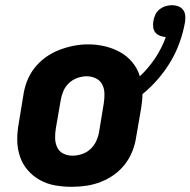

<svg xmlns="http://www.w3.org/2000/svg" viewBox="-20 -712 734 740"><path d="M256 8Q224 8 192.5 2.5Q161 -3 134 -18Q107 -33 87 -56Q67 -79 57 -108.5Q47 -138 46.5 -170.5Q46 -203 52 -235L70 -345Q74 -373 84.5 -400Q95 -427 113.5 -450.5Q132 -474 156.5 -491.5Q181 -509 208.5 -519.5Q236 -530 263.5 -535.5Q291 -541 320 -541Q353 -541 384.5 -533.5Q416 -526 443 -511Q470 -496 490 -472Q510 -448 519 -418Q553 -450 578.5 -488.5Q604 -527 619 -569Q608 -570 597 -574Q586 -578 579 -586.5Q572 -595 570.5 -606.5Q569 -618 571 -630Q573 -643 578.5 -655Q584 -667 594.5 -675.5Q605 -684 617.5 -688Q630 -692 643 -692Q656 -692 667.5 -687.5Q679 -683 686 -673.5Q693 -664 694 -651.5Q695 -639 693 -626Q686 -587 672.5 -549Q659 -511 638 -475.5Q617 -440 589.5 -408Q562 -376 529 -349Q529 -335 527.5 -321.5Q526 -308 524 -295L505 -185Q501 -157 490.5 -130Q480 -103 462 -79.5Q444 -56 419.5 -38.5Q395 -21 367.5 -10.5Q340 0 312 4Q284 8 256 8ZM259 -112Q277 -112 295.5 -118Q314 -124 328.5 -137.5Q343 -151 351 -168.5Q359 -186 362 -204L380 -314Q383 -333 382.5 -352Q382 -371 374 -386.5Q366 -402 349.5 -410Q333 -418 314 -418Q296 -418 278 -411.5Q260 -405 246 -392Q232 -379 224.5 -361.5Q217 -344 214 -326L195 -216Q192 -197 192.5 -178.5Q193 -160 200.5 -144Q208 -128 224 -120Q240 -112 259 -112Z"/></svg>

Font: Iosevka Curly Heavy Extended
Style: Italic
Weight: 900
Width: 7
Italic angle: -9°
Monospace: yes
Designer: Belleve Invis
Foundry: Belleve Invis
Version: Version 11.1.0; ttfautohint (v1.8.3)